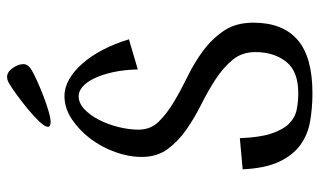

<svg xmlns="http://www.w3.org/2000/svg" viewBox="-200 -687 902 542"><g transform="rotate(-90 251.0 -416.0)"><path d="M44 0ZM156 -476Q156 -442 178.5 -419Q201 -396 234.5 -376Q268 -356 307 -337Q346 -318 379.5 -293Q413 -268 435.5 -234.5Q458 -201 458 -152Q458 -69 409.5 -27Q361 15 259 15Q218 15 180 8.5Q142 2 113 -19Q84 -40 65.5 -79Q47 -118 44 -182Q66 -184 89 -186Q112 -188 132 -190Q134 -134 145 -101Q156 -68 173 -51Q190 -34 212.5 -29.5Q235 -25 259 -25Q321 -25 348 -59.5Q375 -94 375 -146Q375 -184 353 -210.5Q331 -237 298 -258.5Q265 -280 227 -299Q189 -318 156 -341Q123 -364 101 -394Q79 -424 79 -467Q79 -504 93 -542.5Q107 -581 131 -612.5Q155 -644 186 -664.5Q217 -685 251 -685Q275 -685 298.5 -671.5Q322 -658 343 -634Q364 -610 381.5 -576.5Q399 -543 411 -503L326 -478Q325 -518 318 -549Q311 -580 300.5 -601.5Q290 -623 277 -634Q264 -645 251 -645Q231 -645 214 -629Q197 -613 184 -588Q171 -563 163.5 -533Q156 -503 156 -476ZM177 -724Q174 -724 169 -725.5Q164 -727 164 -732Q164 -740 178.5 -755.5Q193 -771 213 -787.5Q233 -804 253.5 -819Q274 -834 286 -841Q296 -847 305 -847Q319 -847 330 -831Q341 -815 341 -801Q341 -787 323 -777Q313 -771 293 -762Q273 -753 251 -744.5Q229 -736 208.5 -730Q188 -724 177 -724Z"/></g></svg>

Font: Combo
Style: Regular
Weight: 400
Designer: Eduardo Rodriguez Tunni
Foundry: Eduardo Rodriguez Tunni
Version: Version 1.001